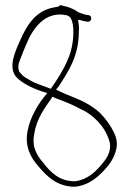

<svg xmlns="http://www.w3.org/2000/svg" viewBox="-20 -660 501 733"><path d="M45 -363C70 -338 119 -316 160 -305L156 -299C126 -264 95 -213 85 -159C74 -100 98 -57 126 -26C161 17 202 53 266 53C308 49 341 27 369 -1C395 -27 417 -55 425 -96C430 -126 418 -151 405 -173C387 -202 365 -230 338 -248C294 -281 241 -293 194 -318L206 -333C241 -388 281 -445 281 -540C283 -557 280 -571 278 -584H285C291 -582 296 -580 303 -579L314 -577C329 -575 335 -598 319 -602L306 -604C291 -609 280 -611 267 -621C258 -626 241 -634 228 -636L213 -640C209 -641 206 -638 202 -634H200C197 -634 192 -633 188 -632C120 -621 85 -570 57 -506C38 -464 8 -400 45 -363ZM52 -391C46 -411 54 -425 61 -443C66 -458 73 -473 80 -490C105 -552 149 -611 220 -604H221L238 -601V-600C240 -598 246 -599 251 -589C257 -578 261 -556 260 -536C260 -497 251 -460 239 -433C221 -390 198 -356 174 -321L171 -322C145 -333 115 -340 89 -357C78 -363 68 -369 63 -376C58 -381 53 -385 52 -391ZM90 -357C90 -357 89 -357 89 -357C89 -357 90 -357 90 -357ZM111 -149C119 -206 151 -248 176 -284C178 -288 179 -289 181 -291C188 -286 199 -283 206 -280C233 -270 262 -258 287 -244C335 -223 380 -179 397 -123C408 -92 391 -59 375 -41C348 -6 314 27 265 32C207 32 173 -2 145 -39C122 -64 100 -100 111 -149ZM375 -41Z"/></svg>

Font: Stray Cat
Style: LtCn
Weight: 300
Version: Version 1.0